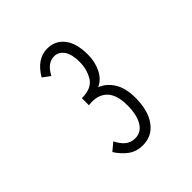

<svg xmlns="http://www.w3.org/2000/svg" viewBox="-122 -715 557 557"><g transform="rotate(-45 156.5 -436.5)"><path d="M152 -239Q126 -239 107.5 -252.5Q89 -266 75 -288L99 -308Q107 -291 119.5 -280Q132 -269 150 -269Q175 -269 188.5 -291.5Q202 -314 202 -353Q202 -398 181 -417.5Q160 -437 123 -432V-461Q164 -461 178.5 -485.5Q193 -510 193 -540Q193 -572 181.5 -588Q170 -604 152 -604Q124 -604 106 -569L83 -586Q111 -634 154 -634Q186 -634 205.5 -609.5Q225 -585 225 -538Q225 -508 213 -484Q201 -460 179 -450Q203 -441 218.5 -416.5Q234 -392 234 -352Q234 -300 212 -269.5Q190 -239 152 -239Z"/></g></svg>

Font: Inconsolata ExtraCondensed Light
Style: Regular
Weight: 300
Width: 2
Monospace: yes
Designer: Raph Levien, Cyreal, Brenton Simpson
Foundry: Raph Levien, Cyreal, Google
Version: Version 3.100; ttfautohint (v1.8.4.7-5d5b)